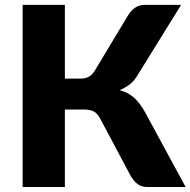

<svg xmlns="http://www.w3.org/2000/svg" viewBox="-20 -748 762 768"><path d="M722.5 0H568Q545.5 0 530 -12Q514.5 -24 501.5 -46.5L380.5 -274Q368.5 -296 353.5 -303Q338.5 -310 315.5 -310H239.5V0H70.5V-728.5H239.5V-433.5H301.5Q320.5 -433.5 334.2 -440.5Q348 -447.5 359.5 -466L491.5 -685.5Q503 -704.5 519.5 -716.5Q536 -728.5 559.5 -728.5H704.5L527 -442Q514.5 -422 497 -409Q479.5 -396 458.5 -387.5Q492 -378.5 515.5 -357.8Q539 -337 559.5 -300.5Z"/></svg>

Font: Lato ExtraBold
Style: Regular
Weight: 800
Designer: Lukasz Dziedzic with Adam Twardoch and Botio Nikoltchev
Foundry: tyPoland Lukasz Dziedzic
Version: Version 2.015; 2015-08-06; http://www.latofonts.com/